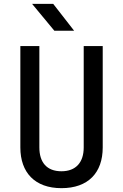

<svg xmlns="http://www.w3.org/2000/svg" viewBox="-20 -970 640 1000"><path d="M263 -810H366L257 -950H147ZM300 10C439 10 515 -70 515 -202V-730H416V-202C416 -125 376 -78 300 -78C223 -78 185 -125 185 -202V-730H86V-202C86 -71 162 10 300 10Z"/></svg>

Font: JetBrains Mono Medium
Style: Regular
Weight: 436
Monospace: yes
Designer: Philipp Nurullin, Konstantin Bulenkov
Foundry: JetBrains
Version: Version 2.305